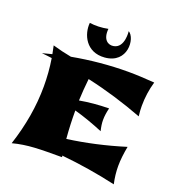

<svg xmlns="http://www.w3.org/2000/svg" viewBox="-148 -919 1003 1082"><g transform="rotate(20 353.5 -378.0)"><path d="M329 -2 327 -11C437 0 545 17 655 42C647 6 643 -29 643 -64C643 -100 648 -141 656 -183C540 -147 427 -122 316 -107C311 -164 309 -222 309 -275C367 -259 425 -238 483 -214C477 -238 474 -259 474 -278C474 -303 478 -327 484 -351C422 -350 364 -345 309 -335C311 -379 314 -423 319 -467C433 -442 545 -408 656 -366C653 -390 652 -411 652 -427C652 -478 659 -527 673 -575C615 -579 566 -582 516 -582C403 -582 291 -571 182 -551C144 -558 107 -567 69 -578L79 -529L21 -514H23C43 -512 63 -510 83 -507C92 -451 96 -396 96 -342C96 -222 75 -101 35 21C122 -2 195 -2 329 -2ZM439 -798C439 -798 451 -702 389 -690C357 -683 320 -704 327 -771C289 -763 249 -762 217 -767C210 -697 252 -603 362 -612C497 -623 486 -771 439 -798Z"/></g></svg>

Font: Shojumaru
Style: Regular
Weight: 400
Designer: Astigmatic (AOETI)
Foundry: Astigmatic (AOETI)
Version: Version 1.000